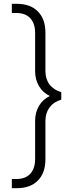

<svg xmlns="http://www.w3.org/2000/svg" viewBox="-20 -755 403 1006"><path d="M42 183H65Q113 183 138.5 155.5Q164 128 164 78V-121Q164 -166 184 -200Q204 -234 241 -252Q204 -270 184 -304Q164 -338 164 -383V-582Q164 -632 138.5 -659.5Q113 -687 65 -687H42V-735H68Q139 -735 178.5 -695Q218 -655 218 -584V-383Q218 -341 239.5 -312.5Q261 -284 301 -272V-233Q261 -221 239.5 -192Q218 -163 218 -121V80Q218 151 178.5 191Q139 231 68 231H42Z"/></svg>

Font: Bai Jamjuree Light
Style: Regular
Weight: 300
Designer: Katatrad Aksorn Co.,Ltd.
Foundry: Cadson Demak Co.,Ltd.
Version: Version 1.000; ttfautohint (v1.6)